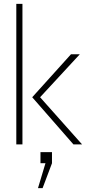

<svg xmlns="http://www.w3.org/2000/svg" viewBox="-20 -753 480 1001"><path d="M65 -733V0H97V-733ZM148 -246 363 0H408L189 -246L396 -470H350ZM178 228H202L251 98V40H191V98H217Z"/></svg>

Font: Kreadon Extra Light
Style: Regular
Weight: 200
Designer: kohakuno
Foundry: StudioGnu
Version: Version 1.000;Glyphs 3.1.2 (3151)